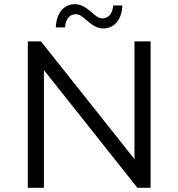

<svg xmlns="http://www.w3.org/2000/svg" viewBox="-20 -898 853 918"><path d="M190 -563 637 0H700V-700H623V-137L176 -700H113V0H190ZM474 -762C528 -762 563 -807 565 -872H521C519 -834 499 -810 469 -810C430 -810 400 -878 338 -878C284 -878 249 -834 247 -767H291C293 -807 313 -830 343 -830C383 -830 412 -762 474 -762Z"/></svg>

Font: Montserrat-Alt1
Style: Regular
Weight: 400
Designer: Differentunic
Foundry: Differentunic
Version: Version 7.222